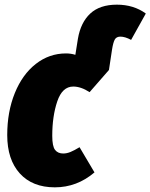

<svg xmlns="http://www.w3.org/2000/svg" viewBox="-20 -783 645 823"><path d="M605 -725 542 -612Q516 -626 496 -626Q479 -626 472 -613.5Q465 -601 460 -569L447 -483L364 -388Q327 -412 294 -412Q247 -412 225.5 -348.5Q204 -285 204 -201Q204 -156 216 -140.5Q228 -125 251 -125Q266 -125 282 -131.5Q298 -138 321 -152L385 -44Q310 20 215 20Q119 20 65 -39.5Q11 -99 11 -204Q11 -304 43.5 -384Q76 -464 133.5 -509Q191 -554 263 -554Q284 -554 303 -548L314 -617Q326 -687 367 -725Q408 -763 481 -763Q553 -763 605 -725Z"/></svg>

Font: Fira Sans Extra Condensed Black
Style: Italic
Weight: 900
Width: 3
Italic angle: -8°
Designer: Carrois Corporate & Edenspiekermann AG
Foundry: Carrois Corporate GbR & Edenspiekermann AG
Version: Version 4.203